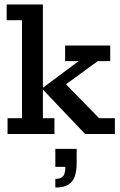

<svg xmlns="http://www.w3.org/2000/svg" viewBox="-20 -603 541 864"><path d="M173 -71H225V0H14V-71H79V-512H10V-583H173V-208L334 -328H273V-398H476V-328H420L235 -193L265 -236L426 -71H497V0H363L173 -200ZM229 241V202Q254 202 264 190Q274 178 274 148H229V67H325V132Q325 166 316.5 190.5Q308 215 287.5 228Q267 241 229 241Z"/></svg>

Font: Rokkitt SemiBold Medium
Style: Regular
Weight: 500
Version: Version 3.103